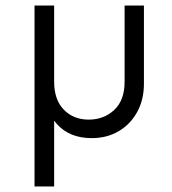

<svg xmlns="http://www.w3.org/2000/svg" viewBox="-20 -490 623 695"><path d="M105 185V-470H176V185ZM312 10Q231 10 185 -42Q139 -94 139 -176L176 -194Q176 -129 211 -93Q246 -57 301 -57Q356 -57 393.5 -92Q431 -127 431 -194V-470H501V-187Q501 -129 476.5 -84.5Q452 -40 409.5 -15Q367 10 312 10Z"/></svg>

Font: Outfit Thin Light
Style: Regular
Weight: 300
Version: Version 1.100;gftools[0.9.27]